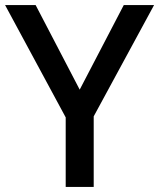

<svg xmlns="http://www.w3.org/2000/svg" viewBox="-20 -734 625 754"><path d="M293 -382 466 -714H585L348 -277V0H238V-273L0 -714H120Z"/></svg>

Font: Noto Sans Javanese Medium
Style: Regular
Weight: 500
Version: Version 2.004